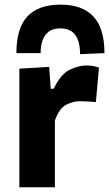

<svg xmlns="http://www.w3.org/2000/svg" viewBox="-20 -788 460 808"><path d="M61.5 0V-499L187 -506.5L193.5 -414.5H206Q235 -475.5 272.8 -494Q310.5 -512.5 344 -512.5Q355 -512.5 369.2 -510.5Q383.5 -508.5 396.5 -503.5L383.5 -358.5Q364 -360 348.5 -361Q333 -362 315.5 -362Q287.5 -362 258.2 -347Q229 -332 211 -280.5V0ZM317 -560Q317 -668.5 234.5 -668.5Q192 -668.5 171.5 -641.5Q151 -614.5 151 -564.5H49Q49 -669 95.2 -718.8Q141.5 -768.5 234.5 -768.5Q326.5 -768.5 373 -718.8Q419.5 -669 419.5 -564.5Z"/></svg>

Font: Heraclito
Style: Bold
Weight: 700
Designer: Kostas Bartsokas (font) & Cristiano Sobral (main changes)
Foundry: Kostas Bartsokas (font) & Cristiano Sobral (main changes)
Version: Version 1.00;July 8, 2020;FontCreator 13.0.0.2655 64-bit